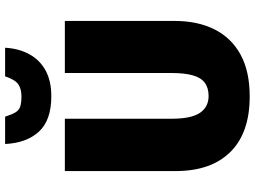

<svg xmlns="http://www.w3.org/2000/svg" viewBox="-143 -845 998 752"><g transform="rotate(-90 356.0 -469.0)"><path d="M650 -284Q650 -194 617 -128Q584 -62 518.5 -26Q453 10 354 10Q212 10 137 -65.5Q62 -141 62 -280V-714H267V-295Q267 -219 290 -185Q313 -151 356 -151Q388 -151 408 -166Q428 -181 437 -213Q446 -245 446 -296V-714H650ZM545 -948Q542 -894 519.5 -853Q497 -812 456 -789.5Q415 -767 355 -767Q261 -767 216.5 -815.5Q172 -864 168 -948H275Q284 -920 292.5 -906.5Q301 -893 315.5 -888.5Q330 -884 355 -884Q384 -884 402 -896.5Q420 -909 433 -948Z"/></g></svg>

Font: Noto Sans Display Black
Style: Regular
Weight: 900
Designer: Monotype Design Team
Foundry: Monotype Imaging Inc.
Version: Version 2.003